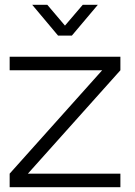

<svg xmlns="http://www.w3.org/2000/svg" viewBox="-20 -775 558 795"><path d="M220.5 -627.5H277.5L385 -755H322.5L249 -669L176 -755H113.5ZM478.5 0V-56H95.5L478.5 -484V-540H20V-484H403L20 -56V0Z"/></svg>

Font: Vela Sans Light
Style: Regular
Weight: 300
Designer: Principal design: Mikhail Sharanda - project Manrope.
Design modification: Ravid Balaliev
Foundry: Mikhail Sharanda
Version: Version 1.001